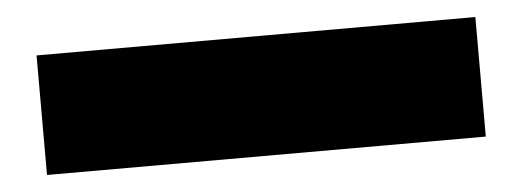

<svg xmlns="http://www.w3.org/2000/svg" viewBox="-28 -5 740 272"><g transform="rotate(-5 342.0 131.0)"><path d="M30 216V46H654V216Z"/></g></svg>

Font: Lexend Black
Style: Regular
Weight: 900
Designer: Bonnie Shaver-Troup, Thomas Jockin
Foundry: Lexend
Version: Version 1.007; ttfautohint (v1.8.3)